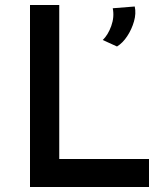

<svg xmlns="http://www.w3.org/2000/svg" viewBox="-20 -748 665 768"><path d="M100 -728H217V-112H576V0H100ZM519 -722Q525 -694 516 -662.5Q507 -631 489 -603.5Q471 -576 448 -562L391 -588Q412 -608 425 -644Q438 -680 431 -715Z"/></svg>

Font: Synthetic SemiBold
Style: Regular
Weight: 600
Designer: Santiago Orozco
Foundry: Typemade
Version: Version 2.000; ttfautohint (v1.8.4.7-5d5b)